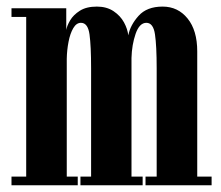

<svg xmlns="http://www.w3.org/2000/svg" viewBox="-20 -548 654 568"><path d="M14 0V-25.5H57.5V-498H14V-523.5H176V-459.5Q178 -471.5 187.5 -487.8Q197 -504 216.2 -516.2Q235.5 -528.5 266.5 -528.5Q295.5 -528.5 315.8 -515Q336 -501.5 346.8 -481.8Q357.5 -462 359.5 -443.5Q365.5 -474 390 -501.2Q414.5 -528.5 461 -528.5Q506.5 -528.5 535 -493.2Q563.5 -458 563.5 -396V-25.5H606V0H410.5V-25.5H443.5V-346Q443.5 -412 438.5 -446.2Q433.5 -480.5 413 -480.5Q392.5 -480.5 381.2 -448Q370 -415.5 369 -376.5V-25.5H402V0H218V-25.5H249.5V-346Q249.5 -412 244.8 -446.2Q240 -480.5 219.5 -480.5Q206 -480.5 196.8 -464.8Q187.5 -449 182.8 -424.5Q178 -400 177.5 -374V-25.5H210V0Z"/></svg>

Font: Imbue 50pt
Style: Bold
Weight: 700
Designer: Tyler Finck
Foundry: Etcetera Type Company
Version: Version 1.102; ttfautohint (v1.8.3)